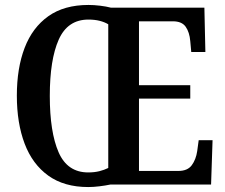

<svg xmlns="http://www.w3.org/2000/svg" viewBox="-20 -745 908 775"><path d="M336 10Q239 10 175 -36Q111 -82 79.5 -165Q48 -248 48 -359Q48 -470 79.5 -552Q111 -634 175 -679.5Q239 -725 337 -725Q359 -725 384 -722Q409 -719 428 -714H805L809 -535H752L748 -579Q745 -615 729.5 -637Q714 -659 678 -659H541V-401H748V-347H541V-55H700Q737 -55 754 -78Q771 -101 776 -135L782 -179H838L832 0H425Q406 4 381.5 7Q357 10 336 10ZM336 -49Q361 -49 381 -54Q401 -59 417 -67V-647Q402 -656 382 -661Q362 -666 337 -666Q253 -666 217 -585Q181 -504 181 -358Q181 -212 216.5 -130.5Q252 -49 336 -49Z"/></svg>

Font: Noto Serif Lao Condensed SemiBold
Style: Regular
Weight: 600
Width: 3
Designer: Monotype Design Team
Foundry: Monotype Imaging Inc.
Version: Version 2.003; ttfautohint (v1.8.4.7-5d5b)